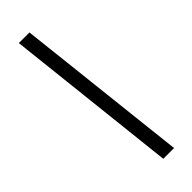

<svg xmlns="http://www.w3.org/2000/svg" viewBox="-287 -729 908 908"><g transform="rotate(-45 167.0 -275.0)"><path d="M182 160 86 -710H157L254 160Z"/></g></svg>

Font: Source Sans Pro SemiBold
Style: Italic
Weight: 600
Italic angle: -11°
Designer: Paul D. Hunt
Foundry: Adobe Systems Incorporated
Version: Version 1.095;hotconv 1.0.109;makeotfexe 2.5.65596